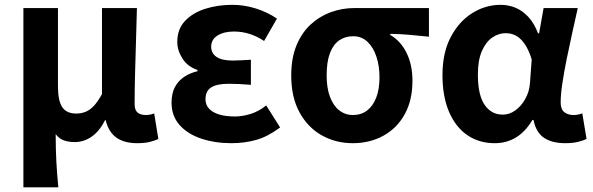

<svg xmlns="http://www.w3.org/2000/svg" viewBox="-20 -594 2517 815"><path d="M79.3 201.1V-559.8H226V-228.7Q226 -165.8 244.4 -138.9Q262.7 -112 303.6 -112Q324.8 -112 343 -119.3Q361.3 -126.5 378.4 -144.6Q395.5 -162.8 412.9 -194.8V-559.8H561.2Q559.7 -491.7 557.2 -417.3Q554.8 -342.9 553.1 -274Q551.4 -205.1 551.4 -152.6Q551.4 -126.6 564 -116.2Q576.5 -105.8 598.8 -105.8Q606.8 -105.8 615.7 -107.3Q624.5 -108.8 634.5 -112.6L652.2 -3.8Q635.8 3.3 615.3 8.5Q594.8 13.8 562.3 13.8Q506.6 13.8 473.4 -10.4Q440.2 -34.5 428.7 -83.8H426Q403.2 -38.1 369.8 -14.5Q336.3 9.1 297.4 9.1Q273.1 9.1 252.7 2.5Q232.3 -4.1 216.3 -24.5Q216.3 9.1 217.1 37.5Q217.9 65.9 219.2 91.9Q220.5 117.8 222.6 144.4Q224.8 171 227.6 201.1Z M962.9 13.8Q892.1 13.8 834 -5.7Q775.9 -25.2 742 -63.7Q708.2 -102.2 708.2 -158.2Q708.2 -196.6 721.9 -223.3Q735.7 -250 760.7 -267Q785.6 -284 818.5 -291.8V-296.8Q775.9 -311.5 754.2 -345.9Q732.5 -380.4 732.5 -415.9Q732.5 -470.3 765.2 -505Q797.9 -539.6 851 -556.6Q904.1 -573.5 965.8 -573.5Q1016.1 -573.5 1065.4 -558.2Q1114.6 -542.9 1155.6 -515.1L1101 -420Q1071.6 -439.8 1039.4 -450Q1007.1 -460.2 973.1 -460.2Q930.7 -460.2 903.5 -443.3Q876.4 -426.4 876.4 -396Q876.4 -367.9 899.2 -352.4Q922.1 -336.9 968.6 -336.9Q986 -336.9 1005.9 -338.2Q1025.8 -339.5 1045 -340.5V-234Q1020.4 -236 996.8 -237.2Q973.2 -238.4 951.1 -238.4Q900.8 -238.4 876.5 -223Q852.3 -207.6 852.3 -172.6Q852.3 -138.3 885 -118.9Q917.7 -99.6 977.8 -99.6Q1007.3 -99.6 1042 -109.8Q1076.6 -120 1110 -146.4L1169 -52.9Q1116.2 -13.5 1066.7 0.1Q1017.2 13.8 962.9 13.8Z M1477.1 13.8Q1405.6 13.8 1346.3 -19.3Q1287 -52.3 1251.6 -116.7Q1216.2 -181.1 1216.2 -273.4Q1216.2 -346.7 1238.2 -400.5Q1260.2 -454.2 1298 -489.4Q1335.9 -524.6 1383.9 -542.2Q1431.9 -559.8 1484 -559.8H1800.7V-438.2Q1754.7 -442.7 1717.9 -446.2Q1681 -449.6 1636.6 -450.4V-445.6Q1680.9 -420.1 1705.8 -369.5Q1730.8 -318.8 1730.8 -250.8Q1730.8 -168.7 1698.1 -109.3Q1665.4 -50 1607.8 -18.1Q1550.3 13.8 1477.1 13.8ZM1478.6 -105.8Q1512.9 -105.8 1538 -124.8Q1563.1 -143.7 1577 -179.6Q1590.9 -215.4 1590.9 -265.6Q1590.9 -313.5 1577.9 -353.1Q1565 -392.7 1540.1 -416.4Q1515.2 -440.2 1479.1 -440.2Q1445.8 -440.2 1420.3 -423Q1394.9 -405.9 1380.7 -368.9Q1366.5 -331.9 1366.5 -273.4Q1366.5 -220.9 1380.6 -183.1Q1394.7 -145.3 1420 -125.6Q1445.3 -105.8 1478.6 -105.8Z M2079.9 13.8Q2013.6 13.8 1963.7 -20.3Q1913.9 -54.4 1886 -119.5Q1858.2 -184.6 1858.2 -275.5Q1858.2 -369.3 1892.9 -435.9Q1927.6 -502.4 1984 -538Q2040.4 -573.5 2105.1 -573.5Q2138 -573.5 2167.6 -561.4Q2197.3 -549.3 2222.2 -522.7Q2247.1 -496.1 2264 -452.4H2268.3L2287.5 -559.8H2432.5Q2421.5 -509.8 2408.9 -453.7Q2396.4 -397.7 2385.3 -342.8Q2374.2 -287.8 2367.1 -240.2Q2359.9 -192.5 2359.9 -159.3Q2359.9 -130.2 2375.4 -118Q2390.9 -105.8 2414.5 -105.8Q2422.9 -105.8 2432.6 -107.5Q2442.3 -109.2 2451.7 -113L2469.8 -4.2Q2455.6 2.9 2433.1 8.3Q2410.5 13.8 2379.5 13.8Q2323.1 13.8 2289.2 -9Q2255.4 -31.8 2244.5 -84.8H2240Q2181.6 13.8 2079.9 13.8ZM2114.1 -107.4Q2142.5 -107.4 2167.6 -125.5Q2192.7 -143.6 2209.9 -174.4Q2227.2 -205.2 2229.6 -242.3L2237 -341.3Q2227.9 -371.4 2216 -392.9Q2204 -414.3 2190.1 -427.7Q2176.1 -441.2 2159.9 -447.2Q2143.6 -453.2 2126 -453.2Q2096.5 -453.2 2069.3 -434.5Q2042.2 -415.8 2025.4 -377Q2008.5 -338.2 2008.5 -277.1Q2008.5 -191 2037 -149.2Q2065.4 -107.4 2114.1 -107.4Z"/></svg>

Font: Noto Sans JP
Style: Regular
Weight: 100
Designer: Ryoko NISHIZUKA 西塚涼子 (kana, bopomofo & ideographs); Paul D. Hunt (Latin, Greek & Cyrillic); Sandoll Communications 산돌커뮤니
Foundry: Adobe
Version: Version 2.004;hotconv 1.0.118;makeotfexe 2.5.65603